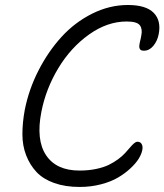

<svg xmlns="http://www.w3.org/2000/svg" viewBox="-20 -740 652 761"><path d="M295.9 1Q238.8 1 194.8 -14.6Q150.9 -30.3 124.8 -58.1Q98.6 -85.9 83.7 -124.3Q68.8 -162.6 68.8 -208Q68.8 -253.4 78.1 -304.2Q94.2 -385.7 132.6 -460.7Q170.9 -535.6 223.6 -593.5Q276.4 -651.4 345.2 -685.8Q414.1 -720.2 486.8 -720.2Q558.6 -720.2 589.1 -689.2Q619.6 -658.2 608.9 -604Q603.5 -577.1 587.6 -558.1Q571.8 -539.1 550.8 -539.1Q544.4 -539.1 540.5 -540.5Q536.6 -542 534.7 -545.4Q532.7 -548.8 532.2 -552.5Q531.7 -556.2 532.5 -562.3Q533.2 -568.4 534.4 -573Q535.6 -577.6 537.4 -585.7Q539.1 -593.8 540 -599.1Q545.4 -624.5 534.4 -639.6Q523.4 -654.8 481.9 -654.8Q405.3 -654.8 333 -603.3Q260.7 -551.8 211.4 -470.2Q162.1 -388.7 144 -296.9Q122.1 -185.5 162.6 -124.8Q203.1 -64 294.9 -64Q330.6 -64 360.8 -70.3Q391.1 -76.7 411.4 -86.7Q431.6 -96.7 448.2 -108.9Q464.8 -121.1 475.8 -133.3Q486.8 -145.5 495.4 -155.5Q503.9 -165.5 511.2 -171.9Q518.6 -178.2 524.9 -178.2Q536.6 -178.2 541.7 -168.7Q546.9 -159.2 543.9 -145Q541 -129.4 529.8 -111.1Q518.6 -92.8 497.1 -72.8Q475.6 -52.7 448 -36.4Q420.4 -20 380.4 -9.5Q340.3 1 295.9 1Z"/></svg>

Font: Shantell Sans Bouncy
Style: Italic
Weight: 300
Italic angle: -11.31°
Designer: Stephen Nixon, Anya Danilova, Shantell Martin
Foundry: Arrow Type
Version: Version 1.006;[9816181b4]